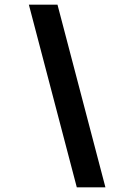

<svg xmlns="http://www.w3.org/2000/svg" viewBox="-20 -720 558 825"><path d="M433 85H310L104 -700H227Z"/></svg>

Font: Cabin
Style: SemiBold Italic
Weight: 600
Designer: Pablo Impallari
Foundry: Pablo Impallari. www.impallari.com Igino Marini. www.ikern.com
Version: Version 1.005